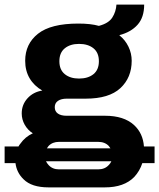

<svg xmlns="http://www.w3.org/2000/svg" viewBox="-36 -623 689 831"><path d="M174 188Q101 188 66 153Q36 124 31 83H-16V11H44Q47 5 52 -1Q73 -31 106 -46Q84 -60 71 -83Q58 -106 58 -132Q58 -170 83 -197.5Q108 -225 147 -231Q111 -252 92 -284.5Q73 -317 73 -360Q73 -433 128.5 -477Q184 -521 303 -521Q357 -521 392 -511Q434 -522 450 -547Q466 -572 468 -603H588Q588 -548 559.5 -516Q531 -484 481 -471V-470Q506 -450 520 -421Q534 -392 534 -360Q534 -287 485 -241.5Q436 -196 335 -196H253Q229 -196 215 -186.5Q201 -177 201 -159Q201 -141 214.5 -131.5Q228 -122 252 -122H419Q500 -122 544 -82Q583 -46 587 11H633V83H580Q569 117 545 143Q501 188 418 188ZM306 -283Q345 -283 368.5 -302Q392 -321 392 -358Q392 -395 368.5 -414Q345 -433 306 -433Q268 -433 244.5 -414Q221 -395 221 -358Q221 -321 244.5 -302Q268 -283 306 -283ZM219 110H389Q418 110 435 91Q442 84 446 75H163Q167 83 174 91Q191 110 219 110ZM167 19H442Q439 14 435 9Q418 -9 389 -9H219Q191 -9 174 9Q170 14 167 19Z"/></svg>

Font: Chivo Mono Medium
Style: Bold
Weight: 700
Monospace: yes
Version: Version 1.008